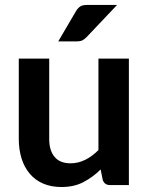

<svg xmlns="http://www.w3.org/2000/svg" viewBox="-20 -751 604 779"><path d="M379.4 -513.2H502.9V0H427.7Q402.8 0 396.5 -22.5L388.2 -63.5Q358.4 -33.2 318.4 -12.2Q281.2 7.8 229 7.8Q187.5 7.8 154.8 -6.3Q122.1 -20.5 100.6 -46.4Q78.1 -73.2 67.4 -108.4Q56.2 -144.5 56.2 -187V-513.2H179.7V-187Q179.7 -139.6 201.7 -114.3Q223.1 -88.4 266.6 -88.4Q297.4 -88.4 326.7 -103Q354 -116.7 379.4 -142.1ZM335 -731H455.1L331.5 -600.6Q321.8 -590.8 313.5 -586.9Q304.2 -583 290.5 -583H216.3L287.6 -704.6Q295.4 -717.8 305.2 -724.6Q314.5 -731 335 -731Z"/></svg>

Font: Lato-SemiBold
Style: Bold
Weight: 500
Designer: Lukasz Dziedzic with Adam Twardoch and Botio Nikoltchev
Foundry: tyPoland Lukasz Dziedzic
Version: ""